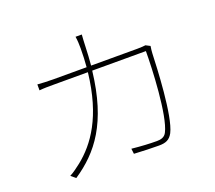

<svg xmlns="http://www.w3.org/2000/svg" viewBox="-129 -944 1258 1126"><g transform="rotate(-20 500.0 -381.0)"><path d="M839 -570 812 -584C802 -583 789 -581 761 -581H472C475 -618 478 -657 479 -698C480 -722 481 -749 483 -771H444C448 -748 449 -720 449 -697C449 -656 447 -617 444 -581H236C197 -581 166 -583 138 -585V-548C167 -551 192 -551 237 -551H441C411 -282 311 -147 209 -65C189 -49 158 -26 136 -15L165 9C317 -93 432 -237 468 -551H803C803 -445 791 -153 744 -63C732 -39 709 -33 684 -33C639 -33 585 -36 527 -42L531 -9C586 -6 643 -4 686 -4C728 -4 753 -14 772 -49C819 -139 831 -441 834 -525C835 -540 836 -552 839 -570Z"/></g></svg>

Font: Harano Aji Gothic CN ExtraLight
Style: Regular
Weight: 250
Foundry: Masamichi Hosoda
Version: HaranoAjiGothicCN-ExtraLight version 20230610;ttx 4.39.4